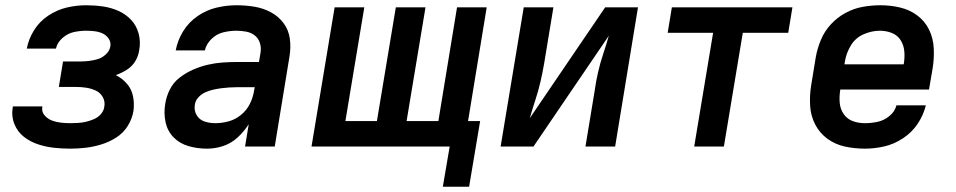

<svg xmlns="http://www.w3.org/2000/svg" viewBox="-20 -558 3640 731"><path d="M248 8Q277 8 306.5 4.5Q336 1 365.5 -8Q395 -17 422 -34Q449 -51 466 -78Q483 -105 488 -135Q492 -163 486.5 -191Q481 -219 463 -239.5Q445 -260 421 -272Q443 -280 463 -292.5Q483 -305 495 -325Q507 -345 510 -367Q516 -399 508 -429.5Q500 -460 479.5 -482Q459 -504 431 -516.5Q403 -529 371.5 -533.5Q340 -538 308 -538Q272 -538 235 -529.5Q198 -521 164.5 -499Q131 -477 110 -443.5Q89 -410 82 -373H193Q198 -396 218 -413.5Q238 -431 261.5 -436Q285 -441 308 -441Q325 -441 341 -439Q357 -437 371 -430.5Q385 -424 394 -410.5Q403 -397 400 -381Q397 -364 383 -351Q369 -338 352.5 -333Q336 -328 319 -326Q302 -324 285 -324H220L204 -227H269Q289 -227 308.5 -224Q328 -221 345 -213Q362 -205 371.5 -188Q381 -171 377 -151Q375 -136 364 -123.5Q353 -111 338 -104.5Q323 -98 308 -94.5Q293 -91 278 -90Q263 -89 248 -89Q230 -89 212 -91Q194 -93 178 -99Q162 -105 150 -118.5Q138 -132 141 -150V-153H29Q28 -149 28 -146Q23 -114 35 -85Q47 -56 70.5 -37.5Q94 -19 123.5 -9Q153 1 184.5 4.5Q216 8 248 8Z M768 8Q799 8 829.5 -2Q860 -12 884.5 -34.5Q909 -57 927 -85L913 0H1026L1082 -342Q1088 -377 1083.5 -410.5Q1079 -444 1059.5 -470Q1040 -496 1011 -511.5Q982 -527 948.5 -532.5Q915 -538 880 -538Q843 -538 804.5 -529Q766 -520 732 -496.5Q698 -473 677 -438.5Q656 -404 649 -366H760Q765 -390 785 -409.5Q805 -429 830.5 -435Q856 -441 880 -441Q899 -441 917.5 -437.5Q936 -434 950 -423Q964 -412 969.5 -394.5Q975 -377 972 -358L966 -322H883Q855 -322 827 -320Q799 -318 771 -311.5Q743 -305 715.5 -293Q688 -281 664 -262.5Q640 -244 626.5 -217Q613 -190 609 -162Q603 -127 610.5 -92.5Q618 -58 641.5 -34.5Q665 -11 698.5 -1.5Q732 8 768 8ZM799 -89Q778 -89 758.5 -95.5Q739 -102 728.5 -120Q718 -138 722 -160Q724 -175 735.5 -187.5Q747 -200 761.5 -206.5Q776 -213 791.5 -216.5Q807 -220 822 -222Q837 -224 852.5 -225Q868 -226 883 -226H950L947 -211Q943 -186 931 -162Q919 -138 897.5 -120.5Q876 -103 850.5 -96Q825 -89 799 -89Z M1666 153H1766L1808 -97H1762L1833 -530H1720L1649 -97H1528L1600 -530H1487L1415 -97H1295L1367 -530H1254L1166 0H1692Z M1886 0H2011L2298 -422Q2288 -387 2276.5 -352.5Q2265 -318 2257 -283Q2249 -248 2244 -212L2209 0H2322L2409 -530H2284L1997 -108Q2007 -143 2018.5 -178Q2030 -213 2038 -248Q2046 -283 2052 -318L2087 -530H1974Z M2623 0H2736L2808 -433H2981L2997 -530H2538L2522 -433H2695Z M3273 8Q3309 8 3346.5 -0.5Q3384 -9 3418 -31.5Q3452 -54 3474 -87Q3496 -120 3505 -157H3393Q3387 -133 3366 -116Q3345 -99 3320.5 -94Q3296 -89 3273 -89Q3248 -89 3226.5 -97Q3205 -105 3192 -124Q3179 -143 3177 -167Q3175 -191 3179 -215V-217H3517L3531 -299Q3537 -337 3535 -375Q3533 -413 3517 -445.5Q3501 -478 3472 -499.5Q3443 -521 3406.5 -529.5Q3370 -538 3332 -538Q3299 -538 3265 -532Q3231 -526 3199.5 -509Q3168 -492 3143.5 -465.5Q3119 -439 3105.5 -406.5Q3092 -374 3086 -341L3068 -231Q3062 -192 3064.5 -154Q3067 -116 3084 -83.5Q3101 -51 3130.5 -29.5Q3160 -8 3197 0Q3234 8 3273 8ZM3420 -313H3195L3197 -325Q3202 -356 3219.5 -385Q3237 -414 3268 -427.5Q3299 -441 3330 -441Q3354 -441 3375.5 -432.5Q3397 -424 3409 -405Q3421 -386 3423 -362.5Q3425 -339 3421 -315Z"/></svg>

Font: Iosevka Sparkle SmBdObl
Style: Regular
Weight: 600
Italic angle: -9°
Designer: Belleve Invis
Foundry: Belleve Invis
Version: Version 4.5.0; ttfautohint (v1.8.3)